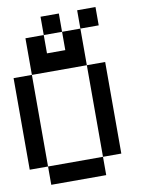

<svg xmlns="http://www.w3.org/2000/svg" viewBox="-105 -1073 877 1147"><g transform="rotate(-10 333.5 -500.0)"><path d="M111.1 -111.1H0V-666.7H111.1ZM555.6 -888.9H444.4V-1000H555.6ZM111.1 -888.9H222.2V-777.8H333.3V-888.9H444.4V-666.7H111.1ZM333.3 -888.9H222.2V-1000H333.3ZM444.4 0H111.1V-111.1H444.4ZM555.6 -111.1H444.4V-666.7H555.6Z"/></g></svg>

Font: Pixeloid Mono
Style: Regular
Weight: 400
Monospace: yes
Designer: GGBotNet
Foundry: GGBotNet
Version: 0.5